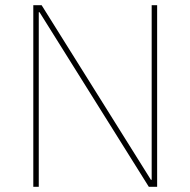

<svg xmlns="http://www.w3.org/2000/svg" viewBox="-20 -718 732 738"><path d="M552 0 132 -671H129V0H108V-698H140L560 -27H563V-698H584V0Z"/></svg>

Font: IBM Plex Sans Thin
Style: Regular
Weight: 100
Designer: Mike Abbink, Paul van der Laan, Pieter van Rosmalen
Foundry: Bold Monday
Version: Version 3.0